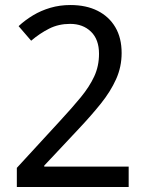

<svg xmlns="http://www.w3.org/2000/svg" viewBox="-20 -744 591 764"><path d="M47 -76 218 -262Q267 -315 301.5 -357Q336 -399 355 -440Q374 -481 374 -530Q374 -587 342 -618Q310 -649 259 -649Q213 -649 175.5 -630Q138 -611 104 -582L54 -640Q80 -664 111.5 -683Q143 -702 180.5 -713Q218 -724 260 -724Q323 -724 368.5 -701Q414 -678 439 -635.5Q464 -593 464 -533Q464 -478 442 -429Q420 -380 381.5 -332Q343 -284 293 -231L156 -85V-81H492V0H47Z"/></svg>

Font: gurmukhi115
Style: Regular
Weight: 400
Designer: Jelle Bosma - Monotype Design Team
Foundry: Monotype Imaging Inc.
Version: Version 2.003